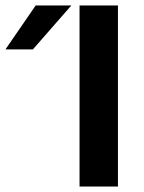

<svg xmlns="http://www.w3.org/2000/svg" viewBox="-35 -680 525 700"><path d="M255 0V-660H395V0ZM-15 -500 95 -660H225L85 -500Z"/></svg>

Font: Xolonium
Style: Regular
Weight: 400
Designer: Severin Meyer
Version: Version 4.2